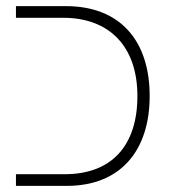

<svg xmlns="http://www.w3.org/2000/svg" viewBox="-20 -606 556 626"><path d="M32 0H198C372 0 468 -114 468 -293C468 -474 371 -586 195 -586H32V-548H186C336 -548 428 -455 428 -293C428 -132 345 -38 191 -38H32Z"/></svg>

Font: Noto Sans Hebrew ExtraCondensed ExtraLight
Style: Regular
Weight: 200
Width: 2
Designer: Monotype Design Team
Foundry: Monotype Imaging Inc.
Version: Version 2.004